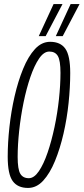

<svg xmlns="http://www.w3.org/2000/svg" viewBox="-20 -916 412 946"><path d="M118 10Q67 10 42.5 -24Q18 -58 18 -144Q18 -213 26.5 -290.5Q35 -368 52 -442Q69 -516 94 -577Q119 -638 152 -674Q185 -710 227 -710Q278 -710 302 -676Q326 -642 326 -556Q326 -487 318 -409.5Q310 -332 293 -258Q276 -184 251 -123Q226 -62 193 -26Q160 10 118 10ZM122 -38Q148 -38 171.5 -72.5Q195 -107 214.5 -164Q234 -221 248.5 -289.5Q263 -358 270.5 -428Q278 -498 278 -557Q278 -618 265 -640Q252 -662 223 -662Q196 -662 172.5 -627.5Q149 -593 129.5 -536Q110 -479 96 -410.5Q82 -342 74.5 -272Q67 -202 67 -143Q67 -82 80 -60Q93 -38 122 -38ZM255 -738 328 -896H372L289 -738ZM171 -738 244 -896H288L205 -738Z"/></svg>

Font: Georama ExtraCondensed Light
Style: Italic
Weight: 300
Width: 2
Italic angle: -9°
Designer: Jean-Baptiste Levee
Foundry: Production Type
Version: Version 1.000